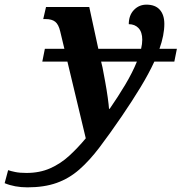

<svg xmlns="http://www.w3.org/2000/svg" viewBox="-180 -566 781 826"><path d="M-62 240Q-117 240 -160 222L-145 166Q-134 170 -114.5 174Q-95 178 -66 178Q-9 178 36 158Q81 138 118 104Q155 70 189 29L110 -301H2L13 -356H97L79 -431Q72 -461 57.5 -472.5Q43 -484 16 -484H6L18 -536H204L243 -356H427Q432 -377 432 -395Q432 -428 416 -445Q400 -462 374 -462Q374 -500 396 -523Q418 -546 450 -546Q488 -546 507.5 -524Q527 -502 527 -463Q527 -415 506 -356H581L570 -301H484Q460 -249 424.5 -190.5Q389 -132 344 -66Q292 10 248.5 67.5Q205 125 161 163.5Q117 202 63.5 221Q10 240 -62 240ZM289 -98H292Q328 -150 359 -202Q390 -254 409 -301H255L261 -276Q266 -250 272.5 -214.5Q279 -179 283.5 -146.5Q288 -114 289 -98Z"/></svg>

Font: Noto Serif SemiCondensed
Style: Bold Italic
Weight: 700
Width: 4
Italic angle: -12°
Designer: Monotype Design Team
Foundry: Monotype Imaging Inc.
Version: Version 2.014